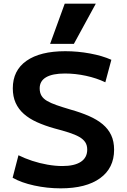

<svg xmlns="http://www.w3.org/2000/svg" viewBox="-20 -1020 693 1050"><path d="M312 10Q238 10 167 -5.5Q96 -21 49 -48L81 -171Q115 -154 156 -140.5Q197 -127 240 -119.5Q283 -112 321 -112Q387 -112 422 -135Q457 -158 457 -202Q457 -226 446 -242.5Q435 -259 413 -271.5Q391 -284 357 -295Q323 -306 277 -318Q224 -333 182 -352Q140 -371 110.5 -397Q81 -423 65.5 -457.5Q50 -492 50 -537Q50 -635 125 -687.5Q200 -740 337 -740Q405 -740 472.5 -727.5Q540 -715 589 -693L556 -570Q508 -593 450 -605.5Q392 -618 335 -618Q267 -618 232 -597.5Q197 -577 197 -537Q197 -513 207 -496.5Q217 -480 237.5 -468Q258 -456 289.5 -445Q321 -434 365 -421Q422 -405 466.5 -385.5Q511 -366 541.5 -340.5Q572 -315 588 -281Q604 -247 604 -201Q604 -101 527.5 -45.5Q451 10 312 10ZM384 -780H254L334 -1000H504Z"/></svg>

Font: M PLUS 1
Style: Bold
Weight: 700
Designer: Coji Morishita
Foundry: UNDERFOREST DESIGN
Version: Version 1.001